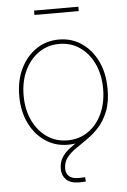

<svg xmlns="http://www.w3.org/2000/svg" viewBox="-60 -731 649 980"><g transform="rotate(-5 265.0 -241.0)"><path d="M265.6 8.8Q199.7 8.8 148.4 -26.4Q97.2 -61.5 68.1 -122.3Q39.1 -183.1 39.1 -260.7Q39.1 -338.9 68.1 -399.4Q97.2 -460 148.4 -495.1Q199.7 -530.3 265.6 -530.3Q331.5 -530.3 382.3 -495.1Q433.1 -460 462.2 -399.4Q491.2 -338.9 491.2 -260.7Q491.2 -183.1 462.4 -122.3Q433.6 -61.5 382.6 -26.4Q331.5 8.8 265.6 8.8ZM265.6 -13.7Q325.2 -13.7 371.1 -45.4Q417 -77.1 442.9 -133.1Q468.8 -189 468.8 -260.7Q468.8 -332.5 442.6 -388.4Q416.5 -444.3 370.6 -476.1Q324.7 -507.8 265.6 -507.8Q206.5 -507.8 160.4 -476.1Q114.3 -444.3 87.9 -388.4Q61.5 -332.5 61.5 -260.7Q61.5 -189 87.9 -133.1Q114.3 -77.1 160.4 -45.4Q206.5 -13.7 265.6 -13.7ZM306.2 205.1Q261.2 205.1 239.5 183.8Q217.8 162.6 217.8 129.9Q217.8 96.7 231.7 73.2Q245.6 49.8 268.8 31.2Q292 12.7 319.8 -4.9Q347.7 -22.5 375.2 -43.7Q402.8 -64.9 426 -93.8Q449.2 -122.6 463.1 -163.1Q477.1 -203.6 477.1 -260.7H491.7Q491.7 -191.4 473.4 -144.5Q455.1 -97.7 426.5 -65.9Q397.9 -34.2 365.7 -11.7Q333.5 10.7 304.9 30.3Q276.4 49.8 258.3 73Q240.2 96.2 240.2 129.9Q240.2 152.8 255.4 167.7Q270.5 182.6 306.2 182.6Q314.5 182.6 322.5 182.1Q330.6 181.6 337.9 181.2L339.8 203.6Q331.5 204.1 323.2 204.6Q314.9 205.1 306.2 205.1ZM379.4 -688.5V-666H152.3V-688.5Z"/></g></svg>

Font: Inter 28pt Thin
Style: Regular
Weight: 250
Designer: Rasmus Andersson
Foundry: rsms
Version: Version 4.001;git-66647c0bb